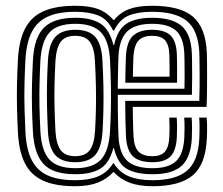

<svg xmlns="http://www.w3.org/2000/svg" viewBox="-20 -629 763 658"><path d="M238.1 9.2Q169.3 9.2 127.4 -10.1Q85.4 -29.3 65.2 -69.8Q45 -110.2 41.5 -173.6Q39.2 -217.9 38.3 -258.5Q37.4 -299.1 38.2 -340.3Q39.1 -381.4 41.5 -427.1Q45.4 -492.7 66.8 -532.7Q88.1 -572.8 130.2 -591Q172.3 -609.2 238.1 -609.2Q286 -609.2 316.4 -597.9Q346.9 -586.6 368.7 -560.2H370.7Q392.1 -586.4 422.4 -597.8Q452.8 -609.2 501 -609.2Q597.5 -609.2 641.2 -571.9Q684.8 -534.6 688.9 -448.4Q689.3 -441 689.5 -419.5Q689.7 -397.9 689.7 -369.5Q689.8 -341.1 689.4 -312.6Q689 -284 687.8 -262.7H435Q435.3 -240.1 435.6 -222.9Q435.9 -205.6 436.4 -191.3Q436.9 -176.9 437.5 -162.3Q439.5 -125.6 454.5 -109.7Q469.5 -93.7 502.6 -93.7Q531.3 -93.7 545 -109Q558.6 -124.4 560.3 -159.5Q561 -174.9 561.1 -191.6Q561.1 -208.2 560.1 -226H585.6Q586.9 -208.9 586.8 -191.6Q586.7 -174.3 586 -158.9Q583.7 -113.1 564.4 -93.1Q545.1 -73.1 502.6 -73.1Q456.5 -73.1 435.4 -93.6Q414.4 -114 411.7 -160.8Q410.4 -189.3 409.8 -218.6Q409.2 -247.8 409.1 -283.4H663Q663.7 -303.3 664 -328.6Q664.3 -354 664.1 -378.6Q664 -403.3 663.7 -422Q663.5 -440.7 663.2 -447.5Q659.6 -524.8 620.9 -556.7Q582.2 -588.6 501 -588.6Q453.5 -588.6 421.8 -576Q390.1 -563.4 370.8 -524.1H367.8Q348.4 -563.7 316.4 -576.2Q284.4 -588.6 238.1 -588.6Q180.2 -588.6 143.7 -572Q107.2 -555.4 89 -519.5Q70.7 -483.5 67.2 -425.6Q64.5 -375.7 63.8 -334.9Q63.1 -294.2 64.1 -255.9Q65.1 -217.7 67.2 -174.9Q70.3 -117.8 88.1 -81.6Q105.9 -45.5 142.3 -28.4Q178.8 -11.4 238.1 -11.4Q284.6 -11.4 316.4 -24.6Q348.2 -37.9 367.7 -69.7H369.8Q389.3 -38 421.8 -24.7Q454.2 -11.4 502.6 -11.4Q582.5 -11.4 621 -44Q659.4 -76.6 663.2 -155.7Q663.8 -169 663.9 -189.9Q664.1 -210.8 662.6 -226H688.3Q689.3 -216.7 689.6 -203.4Q689.9 -190.2 689.7 -177Q689.4 -163.9 688.9 -154.4Q684.6 -64.5 640 -27.6Q595.4 9.2 502.6 9.2Q456.6 9.2 424.7 -2.7Q392.7 -14.7 370 -39H368Q346.1 -15 314.6 -2.9Q283.2 9.2 238.1 9.2ZM238.1 -31.9Q161.9 -31.9 129.4 -66.8Q97 -101.7 92.8 -177.2Q90.4 -221.2 89.6 -260.7Q88.8 -300.2 89.7 -340Q90.6 -379.7 92.9 -424.1Q97.4 -501.6 131.2 -534.8Q165.1 -568.1 238.1 -568.1Q292.2 -568.1 323.8 -548.3Q355.4 -528.5 368.8 -474.4H370.8Q383.3 -528.9 414.6 -548.5Q446 -568.1 501 -568.1Q569.9 -568.1 602.2 -540.3Q634.4 -512.5 637.5 -446.4Q637.8 -439.8 638.2 -416.9Q638.5 -394 638.5 -363.7Q638.5 -333.3 637.7 -304.1H383.6Q383.6 -278.3 383.9 -252.2Q384.1 -226 384.7 -202.3Q385.2 -178.6 386.2 -160.1Q389.4 -102.5 416.5 -77.5Q443.6 -52.6 502.6 -52.6Q558.2 -52.6 583.6 -77Q609 -101.5 611.7 -158.1Q612.5 -173.1 612.5 -191.2Q612.6 -209.3 611.3 -226H636.8Q638.1 -211.7 638.1 -192.3Q638.2 -172.9 637.5 -156.8Q634.3 -90 602.9 -61Q571.5 -31.9 502.6 -31.9Q446.5 -31.9 414.6 -50.4Q382.8 -68.8 370.4 -121.4H368.4Q354.7 -69.6 323.6 -50.8Q292.6 -31.9 238.1 -31.9ZM238.1 -52.6Q298.3 -52.6 325.8 -81.9Q353.2 -111.2 357.1 -179.3Q359.3 -217.4 360 -255.1Q360.8 -292.8 360.1 -333.6Q359.4 -374.5 357.1 -421.9Q353.7 -489.2 325.9 -518.3Q298.1 -547.4 238.1 -547.4Q175.7 -547.4 149 -517.1Q122.3 -486.8 118.5 -421.7Q116.4 -382 115.5 -343.5Q114.6 -304.9 115.3 -264.4Q116.1 -223.9 118.5 -178Q122.3 -111.5 149.6 -82Q177 -52.6 238.1 -52.6ZM238.1 -73.1Q190.9 -73.1 169.1 -97.8Q147.3 -122.4 144.2 -179Q142.1 -222.5 141.2 -261.5Q140.3 -300.6 141.1 -339.5Q141.9 -378.5 144.2 -420.8Q147.5 -478.3 169.6 -502.6Q191.8 -526.9 238.1 -526.9Q284.9 -526.9 306.6 -502.4Q328.2 -477.9 331.1 -421.2Q333.5 -375.6 334.4 -335.8Q335.2 -296.1 334.5 -258.2Q333.8 -220.4 331.5 -179.8Q328.2 -123.1 306.6 -98.1Q284.9 -73.1 238.1 -73.1ZM238.1 -93.7Q271.8 -93.7 287.5 -114.3Q303.1 -134.9 305.8 -181.2Q307.9 -218.5 308.7 -254.9Q309.5 -291.3 308.7 -331.5Q308 -371.7 305.4 -419.9Q303.1 -465.3 287.7 -485.8Q272.2 -506.3 238.1 -506.3Q202.7 -506.3 187.6 -485Q172.5 -463.7 170 -419.5Q167.7 -375.4 166.8 -337.5Q166 -299.7 166.9 -262Q167.8 -224.3 170 -180.3Q172.5 -135.5 187.9 -114.6Q203.3 -93.7 238.1 -93.7ZM383.6 -324.8H612.2Q612.7 -348.7 612.7 -374.2Q612.6 -399.8 612.3 -419.5Q612 -439.3 611.7 -445.3Q609.2 -500.9 583.1 -524.1Q556.9 -547.4 501 -547.4Q444.8 -547.4 417.3 -522.5Q389.8 -497.5 386.2 -439.2Q385.4 -423.9 384.9 -403.3Q384.3 -382.7 384.1 -361.9Q383.8 -341.1 383.6 -324.8ZM409.5 -345.5Q409.5 -357.7 409.9 -376Q410.3 -394.2 410.7 -411.4Q411.2 -428.6 411.6 -437.3Q414.8 -488.6 437.2 -507.7Q459.5 -526.9 501 -526.9Q544 -526.9 564 -507.9Q584.1 -489 586 -444.3Q586.3 -437.9 586.6 -422.6Q586.8 -407.4 586.9 -387.2Q587 -367 586.7 -345.5ZM435.5 -366.2H561.1Q561.3 -382.1 561.1 -397.5Q560.9 -412.9 560.7 -425.1Q560.6 -437.3 560.3 -443.8Q558.9 -476.2 545.4 -491.3Q531.9 -506.3 501 -506.3Q469.7 -506.3 454.7 -490Q439.6 -473.6 437.2 -434.9Q436.9 -427.4 436.6 -416.4Q436.2 -405.4 435.9 -392.4Q435.7 -379.5 435.5 -366.2Z"/></svg>

Font: Big Shoulders Inline Text SC Thin
Style: Regular
Weight: 100
Designer: Patric King
Foundry: XO Type Co
Version: Version 2.002